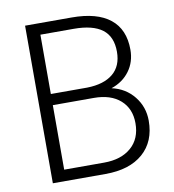

<svg xmlns="http://www.w3.org/2000/svg" viewBox="-80 -782 773 853"><g transform="rotate(-10 306.5 -355.5)"><path d="M89.8 0V-710.9H299.8Q414.1 -710.9 473.1 -663.8Q532.2 -616.7 532.2 -524.9Q532.2 -469.7 502.2 -429Q472.2 -388.2 419.9 -370.6Q481.9 -356.9 519.8 -309.6Q557.6 -262.2 557.6 -200.2Q557.6 -106 496.8 -53Q436 0 327.6 0ZM149.9 -341.8V-50.8H330.1Q407.2 -50.8 452.4 -90.1Q497.6 -129.4 497.6 -199.2Q497.6 -265.1 454.3 -303.5Q411.1 -341.8 335 -341.8ZM149.9 -392.1H314Q389.2 -393.6 430.4 -427.5Q471.7 -461.4 471.7 -526.4Q471.7 -594.7 429 -627.2Q386.2 -659.7 299.8 -659.7H149.9Z"/></g></svg>

Font: Vazir Thin
Style: Thin
Weight: 100
Designer: Saber Rastikerdar
Foundry: Saber Rastikerdar
Version: Version 30.0.0